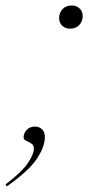

<svg xmlns="http://www.w3.org/2000/svg" viewBox="-77 -539 323 700"><path d="M184.5 -519Q202 -519 213.2 -508.2Q224.5 -497.5 224.5 -480.5Q224.5 -461.5 212.2 -448Q200 -434.5 178.5 -434.5Q161 -434.5 149.8 -445.2Q138.5 -456 138.5 -473Q138.5 -492 150.8 -505.5Q163 -519 184.5 -519ZM-57 133.5Q2 89 24.2 56Q46.5 23 46.5 3Q46.5 -10 37.2 -15.8Q28 -21.5 18.5 -25.8Q9 -30 9 -38Q9 -52.5 20 -65Q31 -77.5 51 -77.5Q65.5 -77.5 76 -68Q86.5 -58.5 86.5 -38.5Q86.5 -4.5 57.8 39.2Q29 83 -52 140.5Z"/></svg>

Font: Newsreader 72pt ExtraLight
Style: Italic
Weight: 275
Italic angle: -17°
Designer: Hugues Gentile
Foundry: Production Type
Version: Version 1.003; ttfautohint (v1.8.3)